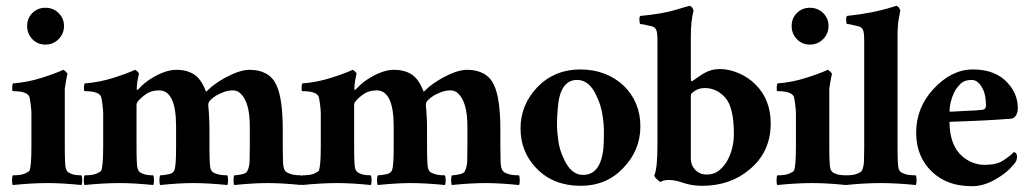

<svg xmlns="http://www.w3.org/2000/svg" viewBox="-20 -632 3525 660"><path d="M212 -377.3Q209.3 -370.7 202.7 -328V-128Q202.7 -61.3 206.7 -51.3Q210.7 -41.3 217.3 -38Q224 -34.7 232 -32Q245.3 -29.3 260 -29.3Q262.7 -24 262.7 -12Q262.7 0 260 4Q193.3 -2.7 145.3 -2.7Q90.7 -2.7 24 4Q21.3 0 21.3 -12Q21.3 -24 24 -29.3Q52 -29.3 65.3 -35.3Q78.7 -41.3 81.3 -45.3Q88 -61.3 88 -128V-242.7Q88 -253.3 85.3 -274.7Q82.7 -296 80 -301.3Q70.7 -318.7 24 -318.7Q21.3 -320 22 -332.7Q22.7 -345.3 25.3 -345.3Q76 -349.3 124 -364.7Q172 -380 197.3 -392Q201.3 -390.7 206.7 -385.3Q212 -380 212 -377.3ZM73.3 -542.7Q73.3 -569.3 91.3 -587.3Q109.3 -605.3 136 -605.3Q162.7 -605.3 181.3 -587.3Q200 -569.3 200 -542.7Q200 -516 181.3 -497.3Q162.7 -478.7 136 -478.7Q109.3 -478.7 91.3 -497.3Q73.3 -516 73.3 -542.7Z M392 -2.7Q337.3 -2.7 270.7 4Q268 0 268 -12Q268 -24 270.7 -29.3Q298.7 -29.3 312 -35.3Q325.3 -41.3 328 -45.3Q334.7 -61.3 334.7 -128V-242.7Q334.7 -253.3 332 -274.7Q329.3 -296 326.7 -301.3Q317.3 -318.7 270.7 -318.7Q268 -320 268.7 -332.7Q269.3 -345.3 272 -345.3Q322.7 -349.3 370.7 -364.7Q418.7 -380 444 -392Q448 -390.7 453.3 -385.3Q458.7 -380 457.3 -377.3Q452 -354.7 450.7 -338.7Q449.3 -322.7 450.7 -322.7Q452 -322.7 453.3 -324Q454.7 -325.3 457.3 -326.7Q476 -348 502.7 -364Q549.3 -392 586 -392Q622.7 -392 647.3 -376Q672 -360 688 -317.3Q690.7 -317.3 697.3 -324.7Q704 -332 720.7 -344Q737.3 -356 757.3 -366.7Q805.3 -392 838 -392Q870.7 -392 894 -379.3Q917.3 -366.7 929.3 -341.3Q952 -296 952 -185.3V-128Q952 -98.7 952.7 -78.7Q953.3 -58.7 957.3 -50Q961.3 -41.3 968.7 -38Q976 -34.7 985.3 -32Q998.7 -29.3 1016 -29.3Q1018.7 -24 1018.7 -12Q1018.7 0 1016 4Q949.3 -2.7 900.7 -2.7Q852 -2.7 785.3 4Q782.7 0 782.7 -12Q782.7 -24 785.3 -29.3Q793.3 -29.3 810.7 -32.7Q828 -36 830.7 -45.3Q837.3 -58.7 838 -78.7Q838.7 -98.7 838.7 -128V-197.3Q838.7 -281.3 806.7 -310.7Q796 -321.3 780.7 -321.3Q765.3 -321.3 750.7 -316Q736 -310.7 724 -304Q696 -286.7 696 -273.3V-268Q700 -229.3 700 -185.3V-128Q700 -61.3 704 -51.3Q708 -41.3 715.3 -38Q722.7 -34.7 732 -32Q745.3 -29.3 761.3 -29.3Q764 -24 764 -12Q764 0 761.3 4Q694.7 -2.7 642.7 -2.7Q597.3 -2.7 530.7 4Q528 0 528 -12Q528 -24 530.7 -29.3Q540 -29.3 558 -32.7Q576 -36 580 -48Q585.3 -62.7 585.3 -128V-197.3Q585.3 -321.3 526.7 -321.3Q501.3 -321.3 482.7 -309.3Q449.3 -285.3 449.3 -272V-128Q449.3 -61.3 453.3 -51.3Q457.3 -41.3 464 -38Q470.7 -34.7 478.7 -32Q492 -29.3 506.7 -29.3Q509.3 -24 509.3 -12Q509.3 0 506.7 4Q440 -2.7 392 -2.7Z M1140 -2.7Q1085.3 -2.7 1018.7 4Q1016 0 1016 -12Q1016 -24 1018.7 -29.3Q1046.7 -29.3 1060 -35.3Q1073.3 -41.3 1076 -45.3Q1082.7 -61.3 1082.7 -128V-242.7Q1082.7 -253.3 1080 -274.7Q1077.3 -296 1074.7 -301.3Q1065.3 -318.7 1018.7 -318.7Q1016 -320 1016.7 -332.7Q1017.3 -345.3 1020 -345.3Q1070.7 -349.3 1118.7 -364.7Q1166.7 -380 1192 -392Q1196 -390.7 1201.3 -385.3Q1206.7 -380 1205.3 -377.3Q1200 -354.7 1198.7 -338.7Q1197.3 -322.7 1198.7 -322.7Q1200 -322.7 1201.3 -324Q1202.7 -325.3 1205.3 -326.7Q1224 -348 1250.7 -364Q1297.3 -392 1334 -392Q1370.7 -392 1395.3 -376Q1420 -360 1436 -317.3Q1438.7 -317.3 1445.3 -324.7Q1452 -332 1468.7 -344Q1485.3 -356 1505.3 -366.7Q1553.3 -392 1586 -392Q1618.7 -392 1642 -379.3Q1665.3 -366.7 1677.3 -341.3Q1700 -296 1700 -185.3V-128Q1700 -98.7 1700.7 -78.7Q1701.3 -58.7 1705.3 -50Q1709.3 -41.3 1716.7 -38Q1724 -34.7 1733.3 -32Q1746.7 -29.3 1764 -29.3Q1766.7 -24 1766.7 -12Q1766.7 0 1764 4Q1697.3 -2.7 1648.7 -2.7Q1600 -2.7 1533.3 4Q1530.7 0 1530.7 -12Q1530.7 -24 1533.3 -29.3Q1541.3 -29.3 1558.7 -32.7Q1576 -36 1578.7 -45.3Q1585.3 -58.7 1586 -78.7Q1586.7 -98.7 1586.7 -128V-197.3Q1586.7 -281.3 1554.7 -310.7Q1544 -321.3 1528.7 -321.3Q1513.3 -321.3 1498.7 -316Q1484 -310.7 1472 -304Q1444 -286.7 1444 -273.3V-268Q1448 -229.3 1448 -185.3V-128Q1448 -61.3 1452 -51.3Q1456 -41.3 1463.3 -38Q1470.7 -34.7 1480 -32Q1493.3 -29.3 1509.3 -29.3Q1512 -24 1512 -12Q1512 0 1509.3 4Q1442.7 -2.7 1390.7 -2.7Q1345.3 -2.7 1278.7 4Q1276 0 1276 -12Q1276 -24 1278.7 -29.3Q1288 -29.3 1306 -32.7Q1324 -36 1328 -48Q1333.3 -62.7 1333.3 -128V-197.3Q1333.3 -321.3 1274.7 -321.3Q1249.3 -321.3 1230.7 -309.3Q1197.3 -285.3 1197.3 -272V-128Q1197.3 -61.3 1201.3 -51.3Q1205.3 -41.3 1212 -38Q1218.7 -34.7 1226.7 -32Q1240 -29.3 1254.7 -29.3Q1257.3 -24 1257.3 -12Q1257.3 0 1254.7 4Q1188 -2.7 1140 -2.7Z M1964 -357.3Q1904 -357.3 1897.3 -258.7Q1894.7 -232 1894.7 -205.3Q1894.7 -178.7 1899.3 -147.3Q1904 -116 1916 -90.7Q1941.3 -30.7 1984 -30.7Q2046.7 -30.7 2054.7 -128Q2056 -153.3 2056 -180Q2056 -206.7 2050.7 -238.7Q2045.3 -270.7 2033.3 -296Q2008 -357.3 1964 -357.3ZM1974.7 -393.3Q2020 -393.3 2058 -378.7Q2096 -364 2124 -337.3Q2181.3 -281.3 2181.3 -197.3Q2181.3 -114.7 2121.3 -53.3Q2064 6.7 1976 6.7Q1884 6.7 1826.7 -50.7Q1769.3 -108 1769.3 -190.7Q1769.3 -272 1828 -333.3Q1886.7 -393.3 1974.7 -393.3Z M2229.3 -29.3Q2240 -53.3 2240 -133.3V-490.7Q2240 -520 2236 -528.7Q2232 -537.3 2225.3 -540Q2218.7 -542.7 2209.3 -544Q2189.3 -549.3 2181.3 -549.3Q2178.7 -549.3 2178 -562Q2177.3 -574.7 2181.3 -577.3Q2256 -584 2302 -598Q2348 -612 2350.7 -612Q2360 -609.3 2364 -596Q2354.7 -558.7 2354.7 -508V-365.3Q2354.7 -362.7 2355.3 -356.7Q2356 -350.7 2360.7 -354Q2365.3 -357.3 2375.3 -364Q2385.3 -370.7 2397.3 -378.7Q2424 -394.7 2454.7 -394.7Q2485.3 -394.7 2518.7 -380.7Q2552 -366.7 2577.3 -341.3Q2629.3 -289.3 2629.3 -208Q2629.3 -108 2554.7 -48Q2489.3 6.7 2393.3 6.7Q2358.7 6.7 2329.3 -3.3Q2300 -13.3 2280 -13.3Q2260 -13.3 2250.7 -6.7Q2248 -6.7 2238.7 -15.3Q2229.3 -24 2229.3 -29.3ZM2402.7 -329.3Q2376 -329.3 2357.3 -310.7Q2354.7 -308 2354.7 -302.7V-86.7Q2354.7 -64 2370 -48Q2385.3 -32 2409.3 -32Q2433.3 -32 2450 -44.7Q2466.7 -57.3 2478.7 -77.3Q2502.7 -120 2502.7 -172Q2502.7 -262.7 2473.3 -296Q2444 -329.3 2402.7 -329.3Z M2840 -377.3Q2837.3 -370.7 2830.7 -328V-128Q2830.7 -61.3 2834.7 -51.3Q2838.7 -41.3 2845.3 -38Q2852 -34.7 2860 -32Q2873.3 -29.3 2888 -29.3Q2890.7 -24 2890.7 -12Q2890.7 0 2888 4Q2821.3 -2.7 2773.3 -2.7Q2718.7 -2.7 2652 4Q2649.3 0 2649.3 -12Q2649.3 -24 2652 -29.3Q2680 -29.3 2693.3 -35.3Q2706.7 -41.3 2709.3 -45.3Q2716 -61.3 2716 -128V-242.7Q2716 -253.3 2713.3 -274.7Q2710.7 -296 2708 -301.3Q2698.7 -318.7 2652 -318.7Q2649.3 -320 2650 -332.7Q2650.7 -345.3 2653.3 -345.3Q2704 -349.3 2752 -364.7Q2800 -380 2825.3 -392Q2829.3 -390.7 2834.7 -385.3Q2840 -380 2840 -377.3ZM2701.3 -542.7Q2701.3 -569.3 2719.3 -587.3Q2737.3 -605.3 2764 -605.3Q2790.7 -605.3 2809.3 -587.3Q2828 -569.3 2828 -542.7Q2828 -516 2809.3 -497.3Q2790.7 -478.7 2764 -478.7Q2737.3 -478.7 2719.3 -497.3Q2701.3 -516 2701.3 -542.7Z M3128 4Q3061.3 -2.7 3007.3 -2.7Q2953.3 -2.7 2886.7 4Q2884 0 2884 -12Q2884 -24 2886.7 -29.3Q2914.7 -29.3 2928 -35.3Q2941.3 -41.3 2942.7 -45.3Q2949.3 -58.7 2950 -78.7Q2950.7 -98.7 2950.7 -128V-490.7Q2950.7 -520 2946.7 -528.7Q2942.7 -537.3 2935.3 -540Q2928 -542.7 2920 -544Q2901.3 -549.3 2892 -549.3Q2889.3 -549.3 2888.7 -562Q2888 -574.7 2892 -577.3Q2981.3 -586.7 3048 -608Q3060 -612 3061.3 -612Q3070.7 -609.3 3074.7 -596Q3072 -580 3069.3 -565.3Q3065.3 -545.3 3065.3 -506.7V-128Q3065.3 -61.3 3069.3 -51.3Q3073.3 -41.3 3080.7 -38Q3088 -34.7 3096 -32Q3110.7 -29.3 3128 -29.3Q3130.7 -24 3130.7 -12Q3130.7 0 3128 4Z M3244 -248Q3246.7 -248 3262 -248.7Q3277.3 -249.3 3296 -250.7Q3338.7 -252 3357.3 -254.7Q3369.3 -256 3369.3 -270Q3369.3 -284 3366.7 -300Q3364 -316 3357.3 -328Q3342.7 -357.3 3319.3 -357.3Q3296 -357.3 3282.7 -344.7Q3269.3 -332 3260 -314.7Q3244 -280 3244 -248ZM3454.7 -224Q3374.7 -217.3 3244 -213.3Q3244 -132 3289.3 -93.3Q3324 -65.3 3364.7 -65.3Q3405.3 -65.3 3428 -80Q3450.7 -94.7 3465.3 -109.3Q3476 -106.7 3476 -94.7Q3476 -82.7 3471.3 -75.3Q3466.7 -68 3453.3 -54Q3440 -40 3420 -26.7Q3369.3 8 3322.7 8Q3276 8 3242.7 -4.7Q3209.3 -17.3 3184 -41.3Q3129.3 -93.3 3129.3 -176Q3129.3 -261.3 3188 -325.3Q3250.7 -393.3 3324 -393.3Q3402.7 -393.3 3444 -346.7Q3478.7 -309.3 3478.7 -260Q3478.7 -245.3 3472 -234.7Q3465.3 -224 3454.7 -224Z"/></svg>

Font: Ramaraja
Style: Regular
Weight: 400
Designer: Appaji Ambarisha Darbha
Foundry: Andhrapradesh Society for Knowledge Networks
Version: Version 1.0.4; ttfautohint (v1.2.25-373a) -l 7 -r 28 -G 50 -